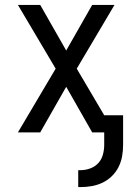

<svg xmlns="http://www.w3.org/2000/svg" viewBox="-20 -540 540 783"><path d="M299 223V154H308Q328 154 347.5 147Q367 140 380.5 125.5Q394 111 399.5 91Q405 71 405 51V0H356L250 -186L144 0H53L207 -260L53 -520H144L250 -334L356 -520H447L293 -260L405 -70H482V51Q482 74 478 97Q474 120 463.5 141Q453 162 436 178.5Q419 195 398 205Q377 215 354 219Q331 223 308 223Z"/></svg>

Font: Iosevka Algr
Style: Regular
Weight: 400
Monospace: yes
Designer: Belleve Invis
Foundry: Belleve Invis
Version: Version 26.0.2; ttfautohint (v1.8.3)